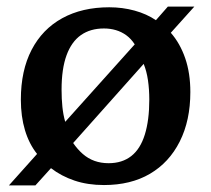

<svg xmlns="http://www.w3.org/2000/svg" viewBox="-20 -545 638 580"><path d="M7 15 92 -80Q68 -110 55.5 -151.5Q43 -193 43 -244Q43 -332 75.5 -394.5Q108 -457 168 -490Q228 -523 310 -523Q350 -523 386.5 -513Q423 -503 451 -484L487 -525H567L496 -446Q524 -414 539.5 -369Q555 -324 555 -267Q555 -181 523 -117.5Q491 -54 433 -20Q375 14 294 14Q245 14 205 0.5Q165 -13 134 -37L87 15ZM308 -52Q349 -52 376.5 -73.5Q404 -95 417.5 -138.5Q431 -182 431 -244Q431 -275 427 -302.5Q423 -330 414 -352L201 -113Q214 -94 230 -80Q246 -66 265.5 -59Q285 -52 308 -52ZM177 -177 387 -411Q376 -428 361.5 -438.5Q347 -449 330 -454Q313 -459 294 -459Q253 -459 224.5 -439Q196 -419 181 -378Q166 -337 166 -274Q166 -246 168.5 -222Q171 -198 177 -177Z"/></svg>

Font: Literata 18pt Medium
Style: Regular
Weight: 500
Designer: Latin by Veronika Burian and Jose Scaglione. Greek by Irene Vlachou. Cyrillic by Vera Evstafieva.
Foundry: TypeTogether
Version: Version 3.103;gftools[0.9.29]